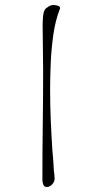

<svg xmlns="http://www.w3.org/2000/svg" viewBox="-20 -637 350 770"><path d="M181 -278Q181 -217 183.5 -156.5Q186 -96 190 -35Q192 -15 193.5 6Q195 27 196 47Q197 55 198 63.5Q199 72 199 80Q199 92 189 102.5Q179 113 168 113Q157 113 153.5 103Q150 93 150 84Q150 -26 151.5 -136Q153 -246 153 -356Q153 -400 152 -444.5Q151 -489 151 -534Q151 -549 152.5 -569.5Q154 -590 161 -600Q163 -603 166.5 -605Q170 -607 172 -609Q183 -617 195 -617Q200 -617 210.5 -614.5Q221 -612 221 -604Q221 -603 220.5 -602.5Q220 -602 220 -601Q202 -555 194 -498.5Q186 -442 183.5 -385Q181 -328 181 -278Z"/></svg>

Font: Ingrid Darling
Style: Regular
Weight: 400
Designer: Robert E. Leuschke
Foundry: Robert E. Leuschke
Version: Version 1.010; ttfautohint (v1.8.3)